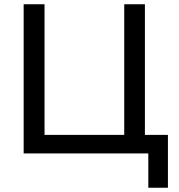

<svg xmlns="http://www.w3.org/2000/svg" viewBox="-20 -720 838 901"><path d="M91 0H676V161H768V-87H660V-700H563V-87H189V-700H91Z"/></svg>

Font: Chess Sans Medium
Style: Regular
Weight: 500
Designer: Wolf Bōese
Foundry: Wolf Bōese
Version: Version 7.223;Glyphs 3.3 (3306)